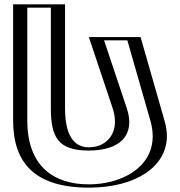

<svg xmlns="http://www.w3.org/2000/svg" viewBox="-20 -845 825 880"><path d="M599.6 -675 709.1 -293C764.5 -99.8 597.1 15 387.1 15C177.1 15 65.1 -89 65.1 -293V-825H253.1V-348C253.1 -210 295.1 -170 387.1 -170C479.1 -170 564.1 -219.7 521.1 -348L411.6 -675ZM588.3 -660 694.7 -288.9C701.6 -264.8 704.8 -242.3 704.9 -221.3C705 -84.4 566.8 0 387.1 0C183.7 0 80.1 -96.8 80.1 -293V-810H238.1V-348C238.1 -205.9 286.5 -155 387.1 -155C411.7 -155 436 -158.3 458.2 -165.7C525.8 -188.2 569.7 -250.1 535.4 -352.8L432.5 -660ZM588.3 -660H432.5L535.4 -352.8C569.7 -250.1 525.8 -188.2 458.2 -165.7C436 -158.3 411.7 -155 387.1 -155C286.5 -155 238.1 -205.9 238.1 -348V-810H80.1V-293C80.1 -96.8 183.7 0 387.1 0C566.8 0 705 -84.4 704.9 -221.3C704.8 -242.3 701.6 -264.8 694.7 -288.9ZM599.6 -675H411.6L521.1 -348C553.2 -252.2 513.7 -200 453.5 -179.9C433.1 -173.2 410.4 -170 387.1 -170C295.5 -170 253.1 -210.2 253.1 -348V-825H65.1V-293C65.1 -89.1 177.2 15 387.1 15C594.5 15 765.4 -96.7 709.1 -293ZM563.7 -660 669.4 -291.4C676.5 -266.6 679.8 -243.2 679.9 -221.3C680 -72.5 530.3 0 387.1 0C223.1 0 105.1 -85.9 105.1 -293V-810H213.1V-348C213.1 -215.4 246.8 -155 387.1 -155C527.8 -155 603.2 -223.5 560.8 -349.9L457 -660ZM624.3 -675H387.2L495.7 -350.9C529.7 -249.4 480.7 -193.3 431.6 -176.9C416 -171.7 401.8 -170 387.1 -170C336.2 -170 278.1 -200.5 278.1 -348V-825H40.1V-293C40.1 -99.9 138.2 15 387.1 15C606.2 15 745 -83.7 744.9 -221.3C744.8 -242.9 741.5 -265.9 734.5 -290.5Z"/></svg>

Font: Hussar Outliner
Style: Regular
Weight: 700
Foundry: Cannot Into Space Fonts
Version: Version 0.92